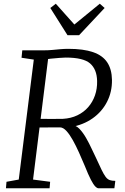

<svg xmlns="http://www.w3.org/2000/svg" viewBox="-20 -1014 674 1034"><path d="M12 0 15 -35 81 -47 162 -693 96 -703 100 -743H219Q240 -743 261.2 -745Q282.5 -747 304.2 -749Q326 -751 348 -751Q429.5 -751 481 -733.2Q532.5 -715.5 557.2 -678.5Q582 -641.5 583 -584Q584 -519.5 556.5 -465.8Q529 -412 478.5 -376.5Q428 -341 360.5 -329.5L370.5 -338Q389.5 -339.5 408.2 -319.8Q427 -300 443.8 -270.8Q460.5 -241.5 473.8 -212.5Q487 -183.5 496 -166Q515 -124.5 527.2 -99.2Q539.5 -74 549.2 -61.2Q559 -48.5 570.8 -44.2Q582.5 -40 601 -40L596 0H511Q503 0 493 -10Q483 -20 469.2 -46.5Q455.5 -73 436 -122Q421.5 -157 405.2 -193Q389 -229 372 -259.5Q355 -290 337.8 -308.8Q320.5 -327.5 304 -328Q302 -328 286.5 -328Q271 -328 249.8 -327.8Q228.5 -327.5 208 -327.5Q187.5 -327.5 175.5 -327.5L183 -374Q195 -374 215.8 -373.8Q236.5 -373.5 258.5 -373.5Q280.5 -373.5 297.5 -373.8Q314.5 -374 319 -374Q362 -376.5 396.5 -393Q431 -409.5 455 -437Q479 -464.5 491.5 -500.5Q504 -536.5 503 -578Q501.5 -641 465 -672.5Q428.5 -704 334 -704Q324.5 -704 300.2 -702.2Q276 -700.5 253.2 -698Q230.5 -695.5 224.5 -693L243.5 -732.5L158 -47L250 -35L247 0ZM343.5 -824.5 251 -971 280.5 -994Q305.5 -966 330.5 -938Q355.5 -910 380.5 -882Q414.5 -910 449 -938Q483.5 -966 517.5 -994L543.5 -971L406 -824.5Z"/></svg>

Font: Merriweather Light 18pt Light
Style: Italic
Weight: 300
Italic angle: -7.8°
Version: Version 2.101